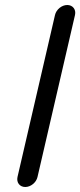

<svg xmlns="http://www.w3.org/2000/svg" viewBox="-20 -709 321 768"><path d="M130 -1 280 -649C285 -671 271 -689 249 -689C227 -689 205 -671 200 -649L50 -1C45 21 59 39 81 39C103 39 125 21 130 -1Z"/></svg>

Font: Electronic
Style: ExBdIt
Weight: 800
Version: Version 1.011